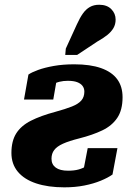

<svg xmlns="http://www.w3.org/2000/svg" viewBox="-20 -794 583 824"><path d="M201 -112.8Q201 -134.8 212.7 -150.2Q224.4 -165.6 250.3 -177.3Q276.2 -189 320 -200Q377.4 -214.6 418.9 -234.4Q460.4 -254.2 483.2 -288Q506 -321.8 506 -376.6Q506 -423 482.9 -454.2Q459.8 -485.4 413.7 -501.7Q367.6 -518 298.8 -518Q250.4 -518 211 -511Q171.6 -504 143.6 -493.8Q115.6 -483.6 102 -474L83 -366.8H208.6L224.6 -459Q216 -458.2 206.2 -452Q196.4 -445.8 189.2 -435.1Q182 -424.4 180 -408.8Q191.6 -422.2 205.4 -430.7Q219.2 -439.2 235.7 -443.2Q252.2 -447.2 271 -447.2Q296.2 -447.2 311.5 -441.3Q326.8 -435.4 334.4 -425.1Q342 -414.8 342 -400.6Q342 -377.8 329.1 -362.8Q316.2 -347.8 288.6 -336.9Q261 -326 218 -314.2Q154.4 -297.2 112.4 -275.8Q70.4 -254.4 49.7 -221.6Q29 -188.8 29 -137.6Q29 -90 56.5 -57Q84 -24 135.1 -7Q186.2 10 256 10Q302.4 10 341.8 2.2Q381.2 -5.6 412.3 -18.4Q443.4 -31.2 462.8 -45L484 -158.2H356.4L332.6 -34.8Q362.4 -51 373.9 -62.4Q385.4 -73.8 387 -84.2Q388.6 -94.6 386.6 -107Q367.8 -91.4 351.4 -81.4Q335 -71.4 316.4 -66.4Q297.8 -61.4 272 -61.4Q237.4 -61.4 219.2 -74.8Q201 -88.2 201 -112.8ZM310.2 -690Q322.8 -717.8 335.8 -736.1Q348.8 -754.4 365.7 -764Q382.6 -773.6 405.6 -773.6Q439 -773.6 457.6 -754.8Q476.2 -736 476.2 -710Q476.2 -689.6 467 -673.7Q457.8 -657.8 440.6 -643.9Q423.4 -630 397.2 -615.4L311 -558.2H260L262.4 -585.4Z"/></svg>

Font: Roboto Serif 20pt
Style: Italic
Weight: 400
Italic angle: -10°
Designer: Greg Gazdowicz
Foundry: Commercial Type
Version: Version 1.008